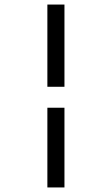

<svg xmlns="http://www.w3.org/2000/svg" viewBox="-20 -672 490 843"><path d="M188 -291V-652H263V-291ZM188 151V-199H263V151Z"/></svg>

Font: Inconsolata SemiCondensed Medium
Style: Regular
Weight: 500
Width: 4
Monospace: yes
Designer: Raph Levien, Cyreal, Brenton Simpson
Foundry: Raph Levien, Cyreal, Google
Version: Version 3.001; ttfautohint (v1.8.2.53-6de2)